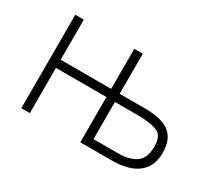

<svg xmlns="http://www.w3.org/2000/svg" viewBox="-103 -738 1064 944"><g transform="rotate(30 429.5 -265.5)"><path d="M472.2 -256.8V-45.9H608.9Q678.2 -45.9 714.1 -72.5Q750 -99.1 750 -164.1Q750 -229 707.8 -242.9Q665.5 -256.8 606 -256.8ZM472.2 -530.8V-303.2H616.2Q711.9 -303.2 756.3 -268.6Q800.8 -233.9 800.8 -156.7Q800.8 -79.6 749.8 -39.8Q698.7 0 601.1 0H423.8V-256.8H137.2V0H88.9V-530.8H137.2V-303.2H423.8V-530.8Z"/></g></svg>

Font: OpenSans-Light
Style: Regular
Weight: 300
Foundry: Ascender Corporation
Version: Version 1.10